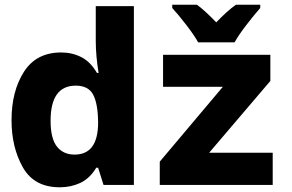

<svg xmlns="http://www.w3.org/2000/svg" viewBox="-20 -786 1240 816"><path d="M977 -606Q994 -637 1028 -681Q1062 -725 1086 -752V-766H983Q964 -753 943 -734Q922 -715 899 -691Q877 -714 857 -732.5Q837 -751 817 -766H712V-752Q738 -724 772.5 -679Q807 -634 822 -606ZM1139 0V-137H869L1129 -442V-553H673V-417H927L659 -99V0ZM297 -129Q249 -129 222 -163Q195 -197 195 -273Q195 -422 302 -422Q355 -422 375.5 -384.5Q396 -347 397 -266Q397 -129 297 -129ZM389 -73H397L420 0H549V-760H387V-611Q387 -550 399 -476H392Q365 -523 326 -543Q287 -563 240 -563Q134 -563 81.5 -480.5Q29 -398 29 -275Q29 -160 77 -75Q125 10 234 10Q281 10 321 -8.5Q361 -27 389 -73Z"/></svg>

Font: Noto Sans Mono UI ExtraBold
Style: Regular
Weight: 800
Designer: Monotype Design team
Foundry: Monotype Imaging Inc.
Version: 1.000